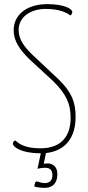

<svg xmlns="http://www.w3.org/2000/svg" viewBox="-20 -730 423 927"><path d="M135 -467C99 -503 70 -538 70 -585C70 -645 123 -687 202 -687C263 -687 302 -670 320 -655C325 -659 329 -666 329 -672C329 -687 291 -710 208 -710C107 -710 46 -657 46 -584C46 -531 76 -490 121 -445L238 -337C300 -275 321 -229 321 -161C321 -75 278 -14 176 -14C107 -14 75 -32 54 -52C46 -49 42 -43 42 -36C42 -22 81 10 174 10H177L161 85C161 85 180 80 196 80C214 80 233 84 233 116C233 146 214 154 195 154C179 154 165 146 157 146C147 146 146 171 146 171C146 171 169 177 195 177C221 177 257 166 257 110C257 73 232 59 210 59C198 59 191 61 191 61L202 9C300 -2 345 -70 345 -166C345 -237 326 -284 266 -344Z"/></svg>

Font: Yanone Kaffeesatz Extra Light
Style: Regular
Weight: 200
Designer: Yanone (Cyrillic: Daniel Pouzeot & Huerta Tipografica)
Foundry: Yanone
Version: Version 1.100;PS 001.100;hotconv 1.0.70;makeotf.lib2.5.58329